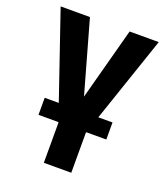

<svg xmlns="http://www.w3.org/2000/svg" viewBox="-137 -642 822 943"><g transform="rotate(20 273.5 -170.0)"><path d="M17 -545.5 170.5 -96.9H96.9V-7.8H201L202.1 -4.6V204.5H345.5V-4.6L346.6 -7.8H451.3V-96.9H377.1L529.8 -545.5H377.5L276.3 -168.3L170.1 -545.5Z"/></g></svg>

Font: Magic Ui Pro
Style: Bold
Weight: 700
Designer: Stefan Endress, Andreas Faust
Version: Version 1.000;FEAKit 1.0